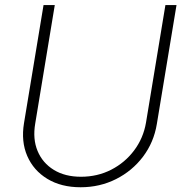

<svg xmlns="http://www.w3.org/2000/svg" viewBox="-20 -748 738 777"><path d="M306.2 9.8Q227.5 9.8 171.6 -24.2Q115.7 -58.1 90.3 -116.7Q64.9 -175.3 77.1 -249.5L156.2 -727.5H201.7L122.6 -248.5Q111.8 -185.5 132.1 -137Q152.3 -88.4 197.8 -60.5Q243.2 -32.7 307.6 -32.7Q374.5 -32.7 430.2 -61.3Q485.8 -89.8 522.9 -139.4Q560.1 -189 570.8 -251.5L649.4 -727.5H694.3L614.7 -246.1Q602.5 -171.9 558.8 -114Q515.1 -56.2 449.5 -23.2Q383.8 9.8 306.2 9.8Z"/></svg>

Font: Inter 24pt ExtraLight
Style: Italic
Weight: 250
Italic angle: -9.3988°
Version: Version 4.001;git-66647c0bb